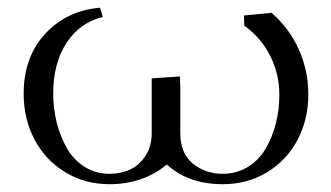

<svg xmlns="http://www.w3.org/2000/svg" viewBox="-20 -472 854 495"><path d="M41 -230Q41 -324.7 96.4 -384.8Q151.9 -444.8 237.8 -452.1L245.1 -428.2Q186 -414.1 151.6 -361.6Q117.2 -309.1 117.2 -231Q117.2 -192.4 126.2 -156.2Q135.3 -120.1 152.3 -90.1Q169.4 -60.1 198 -42Q226.6 -23.9 262.2 -23.9Q289.6 -23.9 313.2 -33.9Q336.9 -43.9 354 -68.6Q371.1 -93.3 371.1 -128.9V-270L443.8 -274.9L444.8 -250V-128.9Q444.8 -76.7 477.1 -50.3Q509.3 -23.9 554.2 -23.9Q589.8 -23.9 618.7 -41.5Q647.5 -59.1 664.8 -88.6Q682.1 -118.2 691.2 -153.8Q700.2 -189.5 700.2 -228Q700.2 -280.8 676.8 -327.6Q653.3 -374.5 609.9 -405.8L608.9 -432.1L680.2 -439Q726.1 -398.9 750.5 -344.2Q774.9 -289.6 774.9 -228Q774.9 -164.6 747.3 -111.8Q719.7 -59.1 668.9 -28.1Q618.2 2.9 554.2 2.9Q465.3 2.9 410.2 -47.9Q348.6 2.9 262.2 2.9Q198.2 2.9 147.2 -28.6Q96.2 -60.1 68.6 -113Q41 -166 41 -230Z"/></svg>

Font: Dehuti Alt
Style: Book
Weight: 400
Version: Version 1.2